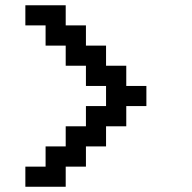

<svg xmlns="http://www.w3.org/2000/svg" viewBox="-20 -712 732 732"><path d="M76.7 0V-76.7H153.8V-153.8H230.5V-230.5H307.6V-307.6H384.3V-384.3H307.6V-461.4H230.5V-538.1H153.8V-615.2H76.7V-691.9H230.5V-615.2H307.6V-538.1H384.3V-461.4H461.4V-384.3H538.1V-307.6H461.4V-230.5H384.3V-153.8H307.6V-76.7H230.5V0Z"/></svg>

Font: Good Old DOS
Style: Regular
Weight: 400
Designer: Vasily Draigo
Foundry: Vasily Draigo
Version: 1.0